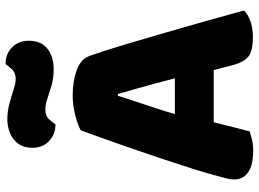

<svg xmlns="http://www.w3.org/2000/svg" viewBox="-136 -752 900 667"><g transform="rotate(-90 313.5 -419.0)"><path d="M320 -459H314Q305 -431 294 -398Q283 -365 271 -328.5Q259 -292 248 -253L226 -140Q220 -120 215.5 -101Q211 -82 206.5 -65Q202 -48 198 -32Q194 -16 190 -1Q177 3 161 7Q145 11 123 11Q73 11 48 -6.5Q23 -24 23 -55Q23 -69 27 -83Q31 -97 36 -116Q44 -148 60 -198.5Q76 -249 95.5 -307.5Q115 -366 134.5 -422Q154 -478 170 -522.5Q186 -567 194 -588Q211 -598 246 -607Q281 -616 315 -616Q365 -616 404 -601.5Q443 -587 453 -555Q471 -504 491.5 -435.5Q512 -367 533.5 -292.5Q555 -218 575 -147.5Q595 -77 610 -21Q598 -8 574 1Q550 10 517 10Q468 10 449 -6.5Q430 -23 421 -57L396 -153L376 -256Q366 -295 356 -331Q346 -367 337 -399.5Q328 -432 320 -459ZM151 -126 220 -261H440L461 -126ZM231 -843Q259 -843 285.5 -836Q312 -829 334.5 -821.5Q357 -814 372 -814Q394 -814 406 -827Q418 -840 423 -849H427Q459 -849 482 -826.5Q505 -804 505 -769Q505 -725 477 -703.5Q449 -682 407 -682Q375 -682 349.5 -689.5Q324 -697 303.5 -704Q283 -711 266 -711Q244 -711 232.5 -698.5Q221 -686 215 -676H212Q180 -676 156.5 -698Q133 -720 133 -756Q133 -786 147.5 -805.5Q162 -825 185 -834Q208 -843 231 -843Z"/></g></svg>

Font: Baloo Tamma 2 ExtraBold
Style: Regular
Weight: 800
Designer: Divya Kowshik, Shuchita Grover and Ek Type
Foundry: Ek Type
Version: Version 1.700